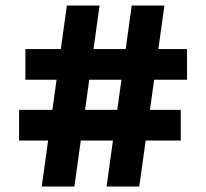

<svg xmlns="http://www.w3.org/2000/svg" viewBox="-20 -674 756 704"><path d="M665.8 -381.7V-494.2H560.7L582.8 -653.6H463L440.9 -494.2H322.9L345 -653.6H225.2L203 -494.2H73.1V-381.7H187.4L172.1 -271.1H50V-158.7H156.4L133 10H252.8L276.2 -158.7H394.2L370.8 10H490.7L514.2 -158.7H642.8V-271.1H529.8L545.2 -381.7ZM409.9 -271.1H291.9L307.3 -381.7H425.3Z"/></svg>

Font: Diatome Awesome Bold
Style: Regular
Weight: 400
Designer: 15.100.17
Foundry: 15.100.17
Version: Version 1.010;Fontself Maker 3.5.8